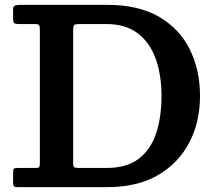

<svg xmlns="http://www.w3.org/2000/svg" viewBox="-20 -770 892 790"><path d="M34 -17V-59.5Q34 -72 37 -75.5Q40 -79 52 -79H127.5Q139.5 -79 141.8 -83.2Q144 -87.5 144 -100V-648Q144 -661.5 141 -666.2Q138 -671 124.5 -671H61Q45 -671 39.5 -674Q34 -677 34 -691V-732Q34 -743.5 41 -746.8Q48 -750 61 -750H422Q550 -750 634.5 -700.8Q719 -651.5 761 -566.5Q803 -481.5 803 -375Q803 -268.5 759 -183.8Q715 -99 630 -49.5Q545 0 422 0H53Q41.5 0 37.8 -3Q34 -6 34 -17ZM304 -79H419Q500.5 -79 550 -116.2Q599.5 -153.5 622 -220.2Q644.5 -287 644.5 -375Q644.5 -463 620 -529.8Q595.5 -596.5 545.5 -633.8Q495.5 -671 419 -671H304.5Q289.5 -671 285.2 -667Q281 -663 281 -647V-98Q281 -84.5 285.5 -81.8Q290 -79 304 -79Z"/></svg>

Font: Besley SemiBold
Style: Regular
Weight: 600
Designer: Owen Earl
Foundry: indestructible type*
Version: Version 2.001; ttfautohint (v1.8.3)